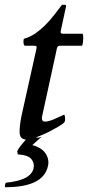

<svg xmlns="http://www.w3.org/2000/svg" viewBox="-26 -571 367 802"><path d="M149 -81Q148 -74 151 -68.5Q154 -63 162 -63Q176 -63 198.5 -72.5Q221 -82 242 -92Q246 -88 246 -76Q246 -68 245 -65Q244 -62 242 -59Q233 -51 218.5 -42.5Q204 -34 188 -25.5Q172 -17 155 -9.5Q138 -2 123 3L136 4L148 0L109 35Q149 46 165 71Q181 96 174 124Q154 211 -3 211Q-7 211 -5 201.5Q-3 192 0 192Q102 182 114 133Q119 111 105.5 94Q92 77 50 74Q47 74 46 61Q47 56 57 42.5Q67 29 82 12Q57 10 56 -16.5Q55 -43 64 -88L125 -362Q127 -370 127 -375Q127 -380 117 -380H77Q72 -385 72 -396Q72 -407 74 -409Q99 -416 121 -431Q143 -446 162.5 -465.5Q182 -485 199.5 -507.5Q217 -530 233 -551H244Q251 -551 250 -545L228 -443Q224 -430 238 -430H319Q321 -427 321.5 -420.5Q322 -414 321.5 -406.5Q321 -399 320 -391.5Q319 -384 317 -380H225Q217 -380 214 -375Q211 -370 209 -356Z"/></svg>

Font: Lusitana
Style: Italic
Weight: 400
Italic angle: -12°
Designer: Ana Paula Megda
Foundry: Ana Paula Megda
Version: Version 1.000; ttfautohint (v1.1) -l 8 -r 50 -G 200 -x 14 -D